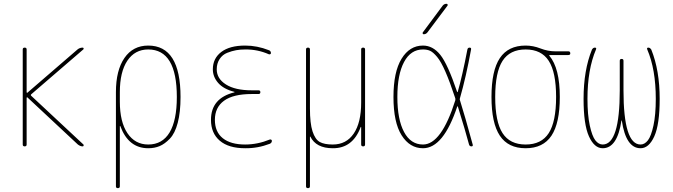

<svg xmlns="http://www.w3.org/2000/svg" viewBox="-20 -770 3540 1010"><path d="M99.6 -9.8V-509.8Q99.6 -519.5 109.9 -519.5Q120.1 -519.5 120.1 -509.8V-284.2Q120.1 -283.2 121.6 -282.2Q123 -281.2 124 -282.2L387.7 -509.8Q399.4 -519.5 415 -519.5Q418.9 -519.5 419.9 -515.6Q420.9 -511.7 418 -509.8L143.6 -273.4Q140.6 -270.5 143.6 -266.6L418.9 -9.8Q420.9 -7.8 419.9 -3.9Q418.9 0 415 0Q402.3 0 389.6 -9.8L124 -257.8Q123 -258.8 121.6 -257.8Q120.1 -256.8 120.1 -255.9V-9.8Q120.1 0 109.9 0Q99.6 0 99.6 -9.8Z M610.4 -285.2V-235.4Q610.4 -128.9 650.4 -69.3Q690.4 -9.8 759.8 -9.8Q834 -9.8 872.1 -73.2Q910.2 -136.7 910.2 -259.8Q910.2 -509.8 759.8 -509.8Q689.5 -509.8 649.9 -450.7Q610.4 -391.6 610.4 -285.2ZM589.8 210V-285.2Q589.8 -400.4 634.8 -465.3Q679.7 -530.3 759.8 -530.3Q929.7 -530.3 929.7 -259.8Q929.7 -179.7 915 -124Q900.4 -68.4 873.5 -40.5Q846.7 -12.7 819.8 -1.5Q793 9.8 759.8 9.8Q656.2 9.8 613.3 -105.5Q613.3 -107.4 611.3 -107.4Q610.4 -107.4 610.4 -106.4V210Q610.4 219.7 600.1 219.7Q589.8 219.7 589.8 210Z M1212.9 -284.2Q1213.9 -284.2 1213.9 -285.2Q1213.9 -287.1 1211.9 -287.1Q1155.3 -301.8 1127.4 -334Q1099.6 -366.2 1099.6 -405.3Q1099.6 -462.9 1144 -496.6Q1188.5 -530.3 1269.5 -530.3Q1333 -530.3 1394.5 -505.9Q1404.3 -502.9 1405.3 -491.2Q1405.3 -487.3 1402.3 -485.4Q1399.4 -483.4 1394.5 -484.4Q1335 -510.7 1269.5 -509.8Q1244.1 -509.8 1222.2 -505.9Q1200.2 -502 1175.3 -492.2Q1150.4 -482.4 1135.3 -459.5Q1120.1 -436.5 1120.1 -405.3Q1120.1 -356.4 1168.5 -325.7Q1216.8 -294.9 1304.7 -294.9H1339.8Q1349.6 -294.9 1349.6 -285.2Q1349.6 -275.4 1339.8 -275.4H1304.7Q1207 -275.4 1158.7 -240.2Q1110.4 -205.1 1110.4 -139.6Q1110.4 -76.2 1151.9 -43Q1193.4 -9.8 1269.5 -9.8Q1335 -9.8 1399.4 -36.1Q1403.3 -37.1 1406.7 -35.2Q1410.2 -33.2 1410.2 -29.3Q1410.2 -18.6 1399.4 -13.7Q1335.9 10.7 1269.5 9.8Q1182.6 9.8 1136.2 -29.8Q1089.8 -69.3 1089.8 -139.6Q1089.8 -253.9 1212.9 -284.2Z M1589.8 210V-509.8Q1589.8 -519.5 1600.1 -519.5Q1610.4 -519.5 1610.4 -509.8V-200.2Q1610.4 -121.1 1624 -79.1Q1637.7 -37.1 1661.6 -23.4Q1685.5 -9.8 1730.5 -9.8Q1801.8 -9.8 1840.8 -67.4Q1879.9 -125 1879.9 -230.5V-509.8Q1879.9 -519.5 1890.1 -519.5Q1900.4 -519.5 1900.4 -509.8V-9.8Q1900.4 0 1890.1 0Q1879.9 0 1879.9 -9.8V-101.6Q1879.9 -102.5 1878.9 -102.5Q1877 -102.5 1877 -100.6Q1835 10.7 1730.5 9.8Q1642.6 9.8 1612.3 -51.8Q1611.3 -51.8 1610.4 -50.8V210Q1610.4 219.7 1600.1 219.7Q1589.8 219.7 1589.8 210Z M2209 -589.8Q2205.1 -589.8 2203.6 -593.3Q2202.1 -596.7 2204.1 -599.6L2308.6 -740.2Q2316.4 -750 2329.1 -750Q2333 -750 2334.5 -746.6Q2335.9 -743.2 2334 -740.2L2228.5 -599.6Q2220.7 -589.8 2209 -589.8ZM2205.1 -509.8Q2140.6 -509.8 2105.5 -443.8Q2070.3 -377.9 2070.3 -259.8Q2070.3 -141.6 2105.5 -75.7Q2140.6 -9.8 2205.1 -9.8Q2301.8 -9.8 2375 -242.2Q2376 -248 2375 -252.9Q2346.7 -338.9 2323.2 -392.6Q2299.8 -446.3 2279.3 -470.7Q2258.8 -495.1 2243.2 -502.4Q2227.5 -509.8 2205.1 -509.8ZM2205.1 9.8Q2135.7 9.8 2092.8 -58.1Q2049.8 -126 2049.8 -259.8Q2049.8 -391.6 2092.3 -460.9Q2134.8 -530.3 2205.1 -530.3Q2256.8 -530.3 2295.9 -481.9Q2335 -433.6 2384.8 -286.1Q2384.8 -285.2 2386.2 -285.2Q2387.7 -285.2 2387.7 -286.1Q2412.1 -371.1 2438.5 -508.8Q2440.4 -519.5 2450.2 -519.5Q2460 -519.5 2458 -509.8Q2431.6 -365.2 2399.4 -252.9Q2397.5 -248 2399.4 -243.2Q2424.8 -163.1 2466.8 -8.8Q2468.8 0 2460 0Q2450.2 0 2447.3 -9.8Q2428.7 -80.1 2388.7 -209Q2387.7 -210.9 2385.7 -210.9Q2312.5 9.8 2205.1 9.8Z M2866.7 -449.7Q2828.1 -509.8 2745.1 -509.8Q2662.1 -509.8 2623.5 -449.7Q2585 -389.6 2585 -259.8Q2585 -129.9 2623.5 -69.8Q2662.1 -9.8 2745.1 -9.8Q2828.1 -9.8 2866.7 -69.8Q2905.3 -129.9 2905.3 -259.8Q2905.3 -389.6 2866.7 -449.7ZM2745.1 -530.3Q2784.2 -530.3 2823.2 -515.1Q2862.3 -500 2900.4 -500H2969.7Q2979.5 -500 2980 -490.2Q2980.5 -480.5 2969.7 -480.5H2870.1Q2869.1 -480.5 2869.1 -479Q2869.1 -477.5 2869.6 -477.5Q2870.1 -477.5 2870.1 -476.6Q2924.8 -411.1 2924.8 -259.8Q2924.8 -122.1 2880.9 -56.2Q2836.9 9.8 2745.1 9.8Q2653.3 9.8 2609.4 -56.2Q2565.4 -122.1 2565.4 -260.3Q2565.4 -398.4 2609.4 -464.4Q2653.3 -530.3 2745.1 -530.3Z M3150.4 9.8Q3106.4 9.8 3078.1 -52.7Q3049.8 -115.2 3049.8 -250Q3049.8 -400.4 3093.8 -508.8Q3099.6 -519.5 3109.4 -519.5Q3119.1 -519.5 3115.2 -509.8Q3070.3 -404.3 3070.3 -250Q3070.3 -166 3082.5 -109.9Q3094.7 -53.7 3111.8 -31.7Q3128.9 -9.8 3150.4 -9.8Q3240.2 -9.8 3240.2 -294.9V-450.2Q3240.2 -460 3250 -460Q3259.8 -460 3259.8 -450.2V-294.9Q3259.8 -9.8 3349.6 -9.8Q3371.1 -9.8 3388.2 -31.7Q3405.3 -53.7 3417.5 -109.9Q3429.7 -166 3429.7 -250Q3429.7 -405.3 3384.8 -509.8Q3380.9 -519.5 3390.6 -519.5Q3399.4 -519.5 3406.2 -508.8Q3450.2 -399.4 3450.2 -250Q3450.2 -115.2 3421.9 -52.7Q3393.6 9.8 3349.6 9.8Q3272.5 9.8 3251 -135.7Q3251 -136.7 3250 -136.7Q3249 -136.7 3249 -135.7Q3227.5 9.8 3150.4 9.8Z"/></svg>

Font: Rounded-X Mgen+ 2m thin
Style: Regular
Weight: 100
Designer: [Source Han Sans]
Ryoko NISHIZUKA  (kana & ideographs); Paul D. Hunt (Latin, Greek & Cyrillic); Wenlong ZHANG  (bopomofo
Version: Version 1.059.20150602